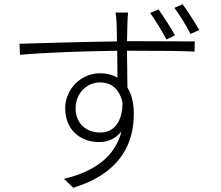

<svg xmlns="http://www.w3.org/2000/svg" viewBox="-20 -833 1040 904"><path d="M726 -789 687 -772C711 -739 742 -687 764 -647L804 -667C783 -704 749 -757 726 -789ZM840 -813 801 -796C826 -763 856 -714 877 -673L918 -692C895 -732 863 -781 840 -813ZM557 -348C556 -261 518 -209 452 -209C388 -209 336 -250 336 -323C336 -395 390 -445 451 -445C501 -445 543 -417 557 -348ZM72 -627 74 -575C200 -586 379 -592 532 -594L533 -467C510 -481 483 -488 450 -488C362 -488 287 -414 287 -323C287 -222 358 -164 447 -164C489 -164 526 -181 552 -215C524 -103 436 -28 281 9L325 51C551 -19 610 -160 610 -298C610 -346 600 -389 580 -421L578 -594H614C760 -594 844 -593 896 -590L897 -638C854 -638 748 -639 614 -639H578L580 -725C580 -735 582 -766 583 -774H524C525 -769 528 -743 529 -725L531 -638C371 -636 180 -630 72 -627Z"/></svg>

Font: Noto Sans SC Light
Style: Regular
Weight: 300
Designer: Ryoko NISHIZUKA 西塚涼子 (kana, bopomofo & ideographs); Paul D. Hunt (Latin, Greek & Cyrillic); Sandoll Communications 산돌커뮤니
Foundry: Adobe
Version: Version 2.004;hotconv 1.0.118;makeotfexe 2.5.65603